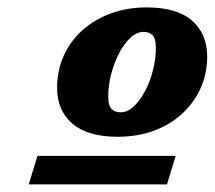

<svg xmlns="http://www.w3.org/2000/svg" viewBox="-20 -714 579 518"><path d="M57.5 -216.5 81 -293.5H454L430.5 -216.5ZM376 -694Q457.5 -694 498.2 -658.2Q539 -622.5 539 -561.5Q539 -516 521.5 -476.8Q504 -437.5 472 -407.8Q440 -378 395.5 -361.5Q351 -345 297 -345Q216 -345 175 -380.8Q134 -416.5 134 -477Q134 -522.5 151.2 -562Q168.5 -601.5 200.8 -631Q233 -660.5 277.5 -677.2Q322 -694 376 -694ZM305.5 -411Q324 -411 341 -427Q358 -443 371.5 -468.5Q385 -494 392.8 -525Q400.5 -556 400.5 -585Q400.5 -610 391.5 -619Q382.5 -628 367.5 -628Q349 -628 332 -612.2Q315 -596.5 301.5 -570.8Q288 -545 280 -514.2Q272 -483.5 272 -454Q272 -429 281 -420Q290 -411 305.5 -411Z"/></svg>

Font: Newsreader ExtraBold
Style: Italic
Weight: 800
Italic angle: -17°
Designer: Hugues Gentile
Foundry: Production Type
Version: Version 1.003